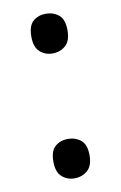

<svg xmlns="http://www.w3.org/2000/svg" viewBox="-70 -592 408 648"><g transform="rotate(-10 134.0 -268.0)"><path d="M72 -54Q72 -91 90 -106Q108 -121 133 -121Q159 -121 177.5 -106Q196 -91 196 -54Q196 -18 177.5 -2Q159 14 133 14Q108 14 90 -2Q72 -18 72 -54ZM72 -482Q72 -520 90 -535Q108 -550 133 -550Q159 -550 177.5 -535Q196 -520 196 -482Q196 -446 177.5 -430Q159 -414 133 -414Q108 -414 90 -430Q72 -446 72 -482Z"/></g></svg>

Font: Noto Sans Hebrew
Style: Regular
Weight: 400
Designer: Monotype Design Team
Foundry: Monotype Imaging Inc.
Version: Version 2.003;January 10, 2023;FontCreator 14.0.0.2877 64-bi